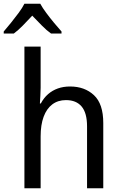

<svg xmlns="http://www.w3.org/2000/svg" viewBox="-58 -1010 641 1030"><path d="M73 0V-760H160V-540Q160 -521 158.5 -496.5Q157 -472 156 -455H161Q177 -485 200 -505Q223 -525 252.5 -535.5Q282 -546 318 -546Q396 -546 446 -499.5Q496 -453 496 -350V0H409V-332Q409 -404 380 -438.5Q351 -473 296 -473Q253 -473 222.5 -450Q192 -427 176 -383.5Q160 -340 160 -278V0ZM-38 -841Q-20 -862 1.5 -888.5Q23 -915 42.5 -941.5Q62 -968 73 -990H158Q170 -968 190 -941Q210 -914 232 -887.5Q254 -861 272 -841V-830H216Q192 -847 166.5 -873Q141 -899 115 -926Q90 -899 64.5 -873Q39 -847 16 -830H-38Z"/></svg>

Font: Noto Sans Mono SemiCondensed
Style: Regular
Weight: 400
Width: 4
Designer: Monotype Design Team
Foundry: Monotype Imaging Inc.
Version: Version 2.010